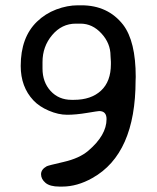

<svg xmlns="http://www.w3.org/2000/svg" viewBox="-20 -689 582 710"><path d="M137.2 -459.5V-435.5Q137.2 -385.3 167.2 -352.5Q197.3 -319.8 244.6 -319.8H253.4Q316.9 -319.8 353.5 -353.8Q390.1 -387.7 390.1 -451.7V-460.4Q388.7 -475.1 388.7 -482.9Q388.7 -528.8 355.2 -565.2Q321.8 -601.6 277.8 -601.6H260.3Q208.5 -601.6 172.9 -559.3Q137.2 -517.1 137.2 -459.5ZM346.7 -278.3Q342.8 -278.3 301.8 -271.5Q260.7 -264.6 228.3 -264.6Q195.8 -264.6 160.4 -279.8Q125 -294.9 103.5 -317.9Q56.6 -367.7 56.6 -445.3Q56.6 -550.8 116.7 -608.9Q147.5 -638.7 188.2 -654.1Q229 -669.4 268.1 -669.4H280.8Q378.9 -669.4 435.1 -597.7Q481.9 -536.6 481.9 -404.3L481.4 -391.6Q481.4 -120.1 321.8 -30.8Q265.6 1 210 1H199.7Q164.6 1 148.2 -12.9Q131.8 -26.9 131.8 -44.7Q131.8 -62.5 152.8 -74.2Q158.2 -77.1 215.8 -90.3Q273.4 -103.5 306.2 -131.3Q374 -189 374 -248.5Q374 -278.3 346.7 -278.3Z"/></svg>

Font: Averia Sans Libre Light
Style: Regular
Weight: 300
Version: Version 1.002